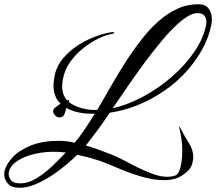

<svg xmlns="http://www.w3.org/2000/svg" viewBox="-87 -743 1022 908"><path d="M5 145Q-33 145 -50 125Q-67 105 -67 82Q-67 78 -67 74.5Q-67 71 -66 68Q-58 33 -26 -0.5Q6 -34 60.5 -55.5Q115 -77 188 -77Q207 -77 227 -75Q247 -73 266 -68Q290 -96 313.5 -131Q337 -166 361 -205H342Q333 -205 323 -206Q254 -211 210 -243.5Q166 -276 166 -340Q166 -349 167.5 -358Q169 -367 170 -377Q178 -427 209.5 -465Q241 -503 283.5 -530Q326 -557 369 -572Q412 -587 443 -591H448Q453 -591 453 -588Q453 -584 443 -583Q414 -578 378 -560.5Q342 -543 306.5 -515Q271 -487 244.5 -449.5Q218 -412 210 -366Q207 -350 207 -336Q207 -283 242.5 -257.5Q278 -232 337 -224Q345 -223 354 -223H373L437 -334Q470 -392 505.5 -447.5Q541 -503 580 -553Q618 -603 661 -641Q703 -679 750.5 -701Q798 -723 851 -723Q885 -723 900 -702Q915 -681 915 -652Q915 -647 914.5 -641Q914 -635 913 -629Q899 -556 855.5 -486Q812 -416 748 -359Q683 -302 601.5 -262.5Q520 -223 432 -210Q400 -162 371 -123Q342 -84 319 -55Q349 -46 378.5 -35.5Q408 -25 436 -14Q455 -7 482 6.5Q509 20 537 35Q565 50 588 60Q618 74 647.5 83.5Q677 93 704 93Q724 93 742 87Q759 80 767 45.5Q775 11 775 -30Q775 -58 771 -87Q767 -116 760 -141Q759 -144 761 -144Q763 -143 769 -132Q788 -95 807.5 -64.5Q827 -34 827 1Q827 8 825.5 16Q824 24 822 32Q815 56 790 75.5Q765 95 745 101Q718 109 690 109Q644 109 592.5 95Q541 81 494.5 62Q448 43 415 29Q389 18 352.5 7.5Q316 -3 278 -11Q243 24 196 60Q149 96 99 120.5Q49 145 5 145ZM446 -231Q517 -247 590.5 -286.5Q664 -326 726 -380Q788 -434 832 -498Q876 -562 888 -627Q889 -630 889 -633.5Q889 -637 889 -640Q889 -657 879.5 -669Q870 -681 846 -681Q825 -681 798 -664Q768 -645 734.5 -612Q701 -579 665 -534Q628 -489 591 -439Q554 -388 517 -334.5Q480 -281 446 -231ZM10 124Q47 124 86 100Q125 76 160.5 42Q196 8 224 -22Q203 -23 185 -25Q130 -27 80.5 -16Q31 -5 -3 17Q-37 39 -45 69Q-46 72 -46 80Q-46 95 -35 109.5Q-24 124 10 124ZM195 -188Q184 -188 178 -193Q172 -198 167 -207Q164 -212 164 -216Q164 -222 167.5 -227Q171 -232 175 -235Q182 -241 190 -246.5Q198 -252 207 -256L221 -262Q226 -264 234 -269Q237 -271 239 -269Q241 -267 240 -264Q230 -251 226.5 -233Q223 -215 217 -201.5Q211 -188 195 -188Z"/></svg>

Font: Birthstone Bounce
Style: Regular
Weight: 400
Designer: Robert E. Leuschke
Foundry: Rob Leuschke
Version: Version 1.010; ttfautohint (v1.8.3)